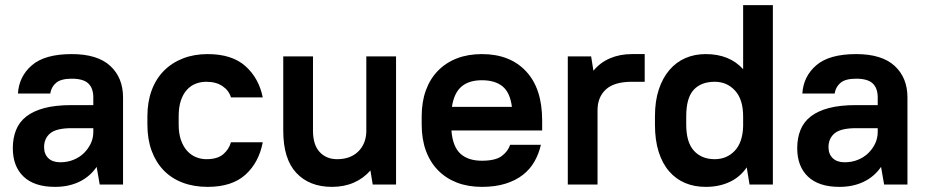

<svg xmlns="http://www.w3.org/2000/svg" viewBox="-20 -720 3620 749"><path d="M195 9Q114 9 72 -31Q30 -71 30 -142Q30 -181 42.5 -212.5Q55 -244 82.5 -265.5Q110 -287 153.5 -298.5Q197 -310 260 -310H344V-340Q344 -376 324.5 -394.5Q305 -413 260 -413Q218 -413 199 -397Q180 -381 176 -355H50Q54 -422 104.5 -465.5Q155 -509 260 -509Q360 -509 410 -463Q460 -417 460 -340V0H369L357 -69Q331 -31 289.5 -11Q248 9 195 9ZM215 -87Q243 -87 266.5 -96.5Q290 -106 307 -122.5Q324 -139 334 -160Q344 -181 344 -205V-220H260Q200 -220 176 -200Q152 -180 152 -146Q152 -119 168.5 -103Q185 -87 215 -87Z M790 9Q736 9 692.5 -7.5Q649 -24 618.5 -55.5Q588 -87 571.5 -132Q555 -177 555 -234V-266Q555 -322 571.5 -367Q588 -412 619 -443.5Q650 -475 693.5 -492Q737 -509 790 -509Q885 -509 937.5 -462Q990 -415 1005 -340H881Q873 -367 848 -384Q823 -401 785 -401Q763 -401 743.5 -393.5Q724 -386 709 -369.5Q694 -353 685.5 -327.5Q677 -302 677 -266V-234Q677 -199 686 -173.5Q695 -148 710 -131.5Q725 -115 744.5 -107Q764 -99 785 -99Q828 -99 850.5 -118Q873 -137 881 -165H1005Q990 -86 937.5 -38.5Q885 9 790 9Z M1275 9Q1187 9 1136 -45.5Q1085 -100 1085 -210V-500H1201V-210Q1201 -155 1227 -127Q1253 -99 1295 -99Q1346 -99 1376.5 -128Q1407 -157 1409 -205V-500H1525V0H1434L1425 -55Q1398 -24 1360 -7.5Q1322 9 1275 9Z M1860 9Q1806 9 1763 -7.5Q1720 -24 1689 -55.5Q1658 -87 1641.5 -132Q1625 -177 1625 -234V-266Q1625 -323 1641.5 -368Q1658 -413 1689 -444.5Q1720 -476 1763 -492.5Q1806 -509 1860 -509Q1969 -509 2032 -442Q2095 -375 2095 -250V-211H1741Q1746 -148 1776 -120.5Q1806 -93 1860 -93Q1913 -93 1937.5 -111.5Q1962 -130 1970 -155H2090Q2082 -120 2065 -90Q2048 -60 2020 -38Q1992 -16 1952 -3.5Q1912 9 1860 9ZM1860 -407Q1809 -407 1780 -382Q1751 -357 1743 -303H1977Q1970 -359 1940.5 -383Q1911 -407 1860 -407Z M2195 -500H2286L2295 -444Q2321 -476 2359.5 -492.5Q2398 -509 2445 -509H2495V-401H2445Q2376 -401 2343.5 -371Q2311 -341 2311 -290V0H2195Z M2733 9Q2689 9 2653 -6Q2617 -21 2590.5 -51.5Q2564 -82 2549.5 -127.5Q2535 -173 2535 -234V-266Q2535 -326 2550 -371Q2565 -416 2591.5 -447Q2618 -478 2654 -493.5Q2690 -509 2733 -509Q2826 -509 2879 -450V-700H2995V0H2904L2893 -67Q2867 -29 2826 -10Q2785 9 2733 9ZM2768 -99Q2815 -99 2846 -131.5Q2877 -164 2879 -227V-266Q2879 -332 2847.5 -366.5Q2816 -401 2768 -401Q2715 -401 2686 -369.5Q2657 -338 2657 -266V-234Q2657 -165 2687 -132Q2717 -99 2768 -99Z M3255 9Q3174 9 3132 -31Q3090 -71 3090 -142Q3090 -181 3102.5 -212.5Q3115 -244 3142.5 -265.5Q3170 -287 3213.5 -298.5Q3257 -310 3320 -310H3404V-340Q3404 -376 3384.5 -394.5Q3365 -413 3320 -413Q3278 -413 3259 -397Q3240 -381 3236 -355H3110Q3114 -422 3164.5 -465.5Q3215 -509 3320 -509Q3420 -509 3470 -463Q3520 -417 3520 -340V0H3429L3417 -69Q3391 -31 3349.5 -11Q3308 9 3255 9ZM3275 -87Q3303 -87 3326.5 -96.5Q3350 -106 3367 -122.5Q3384 -139 3394 -160Q3404 -181 3404 -205V-220H3320Q3260 -220 3236 -200Q3212 -180 3212 -146Q3212 -119 3228.5 -103Q3245 -87 3275 -87Z"/></svg>

Font: PT Root UI Web Bold
Style: Regular
Weight: 700
Designer: Vitaly Kuzmin
Foundry: ParaType Ltd.
Version: Version 1.000W